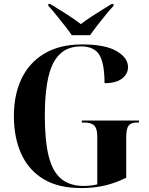

<svg xmlns="http://www.w3.org/2000/svg" viewBox="-20 -951 759 981"><path d="M396 10Q279 10 203 -35.5Q127 -81 89 -164Q51 -247 51 -358Q51 -468 90.5 -550Q130 -632 208 -678Q286 -724 399 -724Q517 -724 575.5 -690Q634 -656 634 -608Q634 -573 603.5 -549.5Q573 -526 514 -526Q514 -626 488 -670Q462 -714 393 -714Q297 -714 253 -630.5Q209 -547 209 -358Q209 -231 229 -152Q249 -73 293 -37Q337 -1 408 -1Q426 -1 443.5 -3Q461 -5 477 -9V-254Q477 -294 461.5 -309.5Q446 -325 411 -325H398V-335H690V-325H679Q649 -325 637 -309Q625 -293 625 -250V-43Q571 -16 515 -3Q459 10 396 10ZM347 -771Q331 -794 309.5 -821.5Q288 -849 266.5 -875.5Q245 -902 227 -921V-931H236Q267 -912 312.5 -883.5Q358 -855 393 -828Q417 -846 445.5 -865Q474 -884 502 -901Q530 -918 551 -931H560V-921Q542 -902 520.5 -875.5Q499 -849 477.5 -821.5Q456 -794 440 -771Z"/></svg>

Font: Noto Serif Display SemiCondensed
Style: Bold
Weight: 700
Width: 4
Designer: Monotype Design Team
Foundry: Monotype Imaging Inc.
Version: Version 2.009